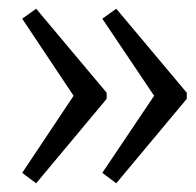

<svg xmlns="http://www.w3.org/2000/svg" viewBox="-20 -461 451 441"><path d="M247 -441 409 -248V-234L247 -40L215 -64L334 -241L215 -418ZM63 -441 225 -248V-234L63 -40L31 -64L149 -241L31 -418Z"/></svg>

Font: Piazzolla
Style: Regular
Weight: 400
Designer: Juan Pablo del Peral
Foundry: Huerta Tipografica
Version: Version 1.330